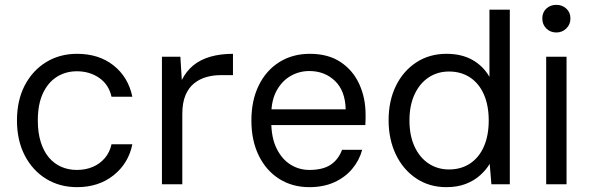

<svg xmlns="http://www.w3.org/2000/svg" viewBox="-20 -760 2435 792"><path d="M298 12Q226 12 170 -22.5Q114 -57 82 -119Q50 -181 50 -263Q50 -346 82 -407.5Q114 -469 170 -503.5Q226 -538 298 -538Q388 -538 448.5 -490Q509 -442 526 -361H440Q429 -411 389.5 -438.5Q350 -466 297 -466Q251 -466 214.5 -443Q178 -420 157 -375Q136 -330 136 -263Q136 -213 148 -174.5Q160 -136 181.5 -110.5Q203 -85 232.5 -72Q262 -59 297 -59Q333 -59 362.5 -71.5Q392 -84 412.5 -108Q433 -132 440 -165H526Q510 -86 448.5 -37Q387 12 298 12Z M648 0V-526H724L730 -430Q748 -466 777 -490Q806 -514 847.5 -526Q889 -538 941 -538V-450H889Q859 -450 831 -442Q803 -434 780.5 -416Q758 -398 745 -367Q732 -336 732 -289V0Z M1256 12Q1186 12 1132 -22Q1078 -56 1047.5 -118Q1017 -180 1017 -263Q1017 -346 1047.5 -408Q1078 -470 1132.5 -504Q1187 -538 1258 -538Q1334 -538 1385 -504Q1436 -470 1462 -413Q1488 -356 1488 -288Q1488 -278 1488 -268Q1488 -258 1487 -244H1080V-309H1406Q1404 -386 1361.5 -426.5Q1319 -467 1256 -467Q1214 -467 1178.5 -446.5Q1143 -426 1121 -386Q1099 -346 1099 -286V-258Q1099 -192 1121 -147.5Q1143 -103 1178.5 -81Q1214 -59 1256 -59Q1312 -59 1344 -80.5Q1376 -102 1391 -142H1474Q1462 -98 1432.5 -63Q1403 -28 1358.5 -8Q1314 12 1256 12Z M1821 12Q1751 12 1697 -24Q1643 -60 1613 -122.5Q1583 -185 1583 -264Q1583 -344 1613 -405.5Q1643 -467 1697 -502.5Q1751 -538 1822 -538Q1884 -538 1928.5 -513Q1973 -488 1999 -443V-720H2083V0H2007L2000 -84Q1985 -59 1960.5 -37Q1936 -15 1901.5 -1.5Q1867 12 1821 12ZM1832 -61Q1882 -61 1919 -85.5Q1956 -110 1976 -155.5Q1996 -201 1996 -263Q1996 -325 1976 -370.5Q1956 -416 1919 -440.5Q1882 -465 1832 -465Q1785 -465 1748 -440.5Q1711 -416 1690 -370.5Q1669 -325 1669 -263Q1669 -201 1690 -155.5Q1711 -110 1748 -85.5Q1785 -61 1832 -61Z M2233 0V-526H2317V0ZM2275 -626Q2250 -626 2233.5 -642.5Q2217 -659 2217 -684Q2217 -709 2233.5 -724.5Q2250 -740 2275 -740Q2299 -740 2316 -724.5Q2333 -709 2333 -684Q2333 -659 2316 -642.5Q2299 -626 2275 -626Z"/></svg>

Font: DM Sans 9pt
Style: Regular
Weight: 400
Designer: Colophon Foundry, Jonny Pinhorn
Foundry: Colophon Foundry
Version: Version 4.004;gftools[0.9.30]